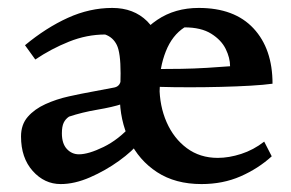

<svg xmlns="http://www.w3.org/2000/svg" viewBox="-20 -456 734 484"><path d="M667 -245Q646 -242 611.5 -240Q577 -238 537 -237Q497 -236 459 -236Q415 -236 384 -237Q353 -238 351 -238V-282Q357 -282 381 -282Q405 -282 437 -282.5Q469 -283 502 -285Q535 -287 560 -289Q560 -310 549 -332.5Q538 -355 512.5 -371Q487 -387 445 -387Q414 -367 398 -326.5Q382 -286 382 -239Q382 -189 400 -148Q418 -107 451 -82.5Q484 -58 529 -58Q557 -58 588 -68Q619 -78 646 -99L665 -62Q631 -31 586.5 -11.5Q542 8 488 8Q422 8 376 -22Q330 -52 306 -102.5Q282 -153 282 -214Q282 -275 307 -325.5Q332 -376 376.5 -406Q421 -436 481 -436Q571 -436 619 -384.5Q667 -333 667 -245ZM311 -140 333 -99Q314 -75 280 -50.5Q246 -26 207 -9Q168 8 133 8Q92 8 62.5 -25Q33 -58 33 -112Q33 -142 50 -161.5Q67 -181 94.5 -193.5Q122 -206 153.5 -213Q185 -220 213 -225Q252 -232 268.5 -235.5Q285 -239 285 -260L288 -194Q264 -186 225.5 -179.5Q187 -173 154 -162Q145 -156 140.5 -146.5Q136 -137 136 -120Q136 -94 148.5 -80.5Q161 -67 179 -67Q203 -67 241 -85.5Q279 -104 311 -140ZM385 -306Q385 -284 383.5 -253.5Q382 -223 381 -193Q380 -163 379 -141L282 -210Q283 -230 283.5 -242.5Q284 -255 284 -271Q284 -323 274.5 -342.5Q265 -362 245 -369Q199 -369 154 -351Q109 -333 69 -306L43 -342Q96 -386 151 -411Q206 -436 263 -436Q317 -436 351 -402.5Q385 -369 385 -306Z"/></svg>

Font: Ruwudu Medium
Style: Regular
Weight: 500
Designer: Becca Hirsbrunner Spalinger
Foundry: SIL International
Version: Version 3.000